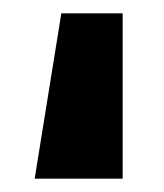

<svg xmlns="http://www.w3.org/2000/svg" viewBox="-20 -120 246 288"><path d="M164 -100V148H32L72 -100Z"/></svg>

Font: Tektur SemiCondensed SemiBold
Style: Regular
Weight: 600
Width: 4
Designer: Adam Jagosz
Foundry: Adam Jagosz
Version: Version 1.005;gftools[0.9.30]